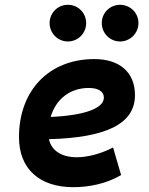

<svg xmlns="http://www.w3.org/2000/svg" viewBox="-20 -775 626 805"><path d="M301.8 -115.7C237.8 -115.7 195.8 -143.6 185.1 -191.4C420.9 -197.8 545.9 -253.4 545.9 -376C545.9 -471.2 482.4 -527.3 375.5 -527.3C186 -527.3 59.6 -396.5 59.6 -199.7C59.6 -67.9 144.5 9.8 287.6 9.8C352.1 9.8 425.8 -4.4 487.8 -41L454.1 -156.7C404.8 -130.9 348.6 -115.7 301.8 -115.7ZM483.4 -601.1C525.9 -601.1 560.5 -635.7 560.5 -678.2C560.5 -721.2 525.9 -754.9 483.4 -754.9C440.9 -754.9 406.7 -721.2 406.7 -678.2C406.7 -635.7 440.9 -601.1 483.4 -601.1ZM264.6 -601.1C307.1 -601.1 341.3 -635.7 341.3 -678.2C341.3 -721.2 307.1 -754.9 264.6 -754.9C222.2 -754.9 188 -721.2 188 -678.2C188 -635.7 222.2 -601.1 264.6 -601.1ZM192.4 -284.7C214.4 -359.4 273.4 -406.2 352.1 -406.2C392.6 -406.2 415.5 -391.1 415.5 -365.7C415.5 -320.3 333.5 -291 192.4 -284.7Z"/></svg>

Font: Cascadia Mono PL
Style: Bold Italic
Weight: 700
Italic angle: -10°
Monospace: yes
Designer: Aaron Bell
Foundry: Saja Typeworks
Version: Version 2404.023